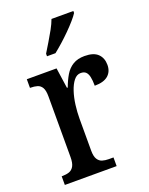

<svg xmlns="http://www.w3.org/2000/svg" viewBox="-144 -841 711 916"><g transform="rotate(-20 211.5 -383.0)"><path d="M23 0V-44H26Q46 -44 61 -49Q76 -54 85 -69.5Q94 -85 94 -116V-424Q94 -454 85.5 -468.5Q77 -483 62 -487.5Q47 -492 28 -492H25V-536H176L191 -432H195Q207 -465 222.5 -491Q238 -517 262 -531.5Q286 -546 321 -546Q367 -546 388.5 -525Q410 -504 410 -469Q410 -435 387.5 -415.5Q365 -396 319 -396Q319 -424 315 -441.5Q311 -459 302 -467.5Q293 -476 276 -476Q256 -476 241 -457Q226 -438 216 -407.5Q206 -377 201.5 -341.5Q197 -306 197 -274V-111Q197 -82 206 -67.5Q215 -53 229.5 -48.5Q244 -44 262 -44H286V0ZM153 -619Q167 -642 182.5 -667.5Q198 -693 212 -718.5Q226 -744 234 -766H345V-756Q337 -743 320 -723.5Q303 -704 281.5 -682.5Q260 -661 237.5 -641Q215 -621 196 -606H153Z"/></g></svg>

Font: Noto Serif Khmer Condensed Medium
Style: Regular
Weight: 500
Width: 3
Designer: Danh Hong and the Monotype Design Team
Foundry: Monotype Imaging Inc.
Version: Version 2.004